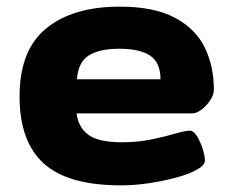

<svg xmlns="http://www.w3.org/2000/svg" viewBox="-20 -551 700 579"><path d="M345 8Q185 8 112 -58Q39 -124 39 -260Q39 -400 119.5 -465.5Q200 -531 341 -531Q444 -531 506.5 -498Q569 -465 597 -408.5Q625 -352 625 -280Q625 -266 614.5 -249.5Q604 -233 588.5 -221Q573 -209 559 -209H211Q216 -167 246.5 -144.5Q277 -122 347 -122Q397 -122 439 -131Q481 -140 510 -148.5Q539 -157 552 -157Q564 -157 574.5 -139.5Q585 -122 591.5 -101Q598 -80 598 -67Q598 -53 574 -39.5Q550 -26 511.5 -15.5Q473 -5 429 1.5Q385 8 345 8ZM212 -312H464Q464 -362 433 -383Q402 -404 340 -404Q280 -404 248 -384Q216 -364 212 -312Z"/></svg>

Font: Asap Expanded ExtraBold
Style: Regular
Weight: 800
Width: 7
Designer: Pablo Cosgaya
Foundry: Omnibus-Type
Version: Version 3.001; ttfautohint (v1.8.4.7-5d5b)